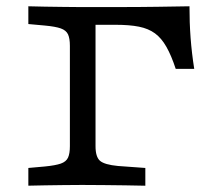

<svg xmlns="http://www.w3.org/2000/svg" viewBox="-20 -591 673 611"><path d="M202.4 -201.6V-445.2Q202.4 -468.7 196.5 -481.6Q190.5 -494.5 173.4 -500.6Q156.3 -506.6 122.8 -509.7L70.2 -514.5V-571Q94.1 -570.2 123.2 -569.8Q152.3 -569.4 181.4 -569Q210.5 -568.5 234.7 -568.5H244.4H346.4Q422.7 -568.5 480.8 -569.4Q538.9 -570.2 583 -571Q582.9 -519.4 586.5 -471Q590.1 -422.7 598.1 -371.8H539.2Q525.3 -414.2 509.6 -441.8Q494 -469.5 473.2 -484.8Q452.3 -500.1 422.2 -506.1Q392 -512.1 348.3 -512.1H284V-201.6ZM234.7 -2.4Q210.5 -2.4 181.4 -2Q152.3 -1.6 123.2 -1.2Q94.1 -0.9 70.2 -0.1V-56.5L122.8 -61.2Q156.3 -64.5 173.4 -70.4Q190.5 -76.4 196.5 -89.4Q202.4 -102.3 202.4 -125.8V-201.6H284V-125.8Q284 -91.8 298.2 -79.3Q312.5 -66.9 355.5 -62.8L442.5 -56.5V0Q413 -0.8 378.8 -1.2Q344.6 -1.6 311.1 -2Q277.6 -2.4 248.8 -2.4H243.6Z"/></svg>

Font: Playfair 5pt SemiExpanded Light
Style: Regular
Weight: 300
Width: 6
Designer: Claus Eggers Sørensen
Foundry: Claus Eggers Sørensen
Version: Version 2.203